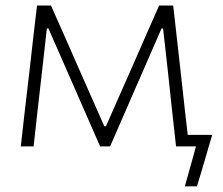

<svg xmlns="http://www.w3.org/2000/svg" viewBox="-20 -514 782 674"><path d="M53 0Q59 -54.5 65 -106.5Q71 -158.5 77 -209.5L85 -278Q91 -332 97.2 -386.2Q103.5 -440.5 110 -494.5H159Q183 -441 206.8 -386.8Q230.5 -332.5 254 -279.5L346 -71H352L444 -279.5Q467.5 -333.5 491.2 -387.2Q515 -441 538.5 -494.5H588Q594 -441.5 600.2 -386Q606.5 -330.5 612.5 -277L620 -209Q624.5 -168.5 629.2 -126Q634 -83.5 639 -40.5H725Q718 -17 711.2 5.8Q704.5 28.5 698 51.5Q691.5 73.5 684.8 95.8Q678 118 671.5 140H629L668 0H598Q591 -62.5 584 -126.5Q577 -190.5 570.5 -253L552.5 -414H547L472 -242Q445.5 -181.5 419.2 -121Q393 -60.5 366.5 0H331.5Q305 -60.5 278.5 -121Q252 -181.5 226 -241L150 -414H144.5L126.5 -254Q119 -190.5 112 -127Q105 -63.5 98 0Z"/></svg>

Font: Commissioner ExtraLight
Style: Regular
Weight: 200
Designer: Kostas Bartsokas
Foundry: Kostas Bartsokas
Version: Version 1.000; ttfautohint (v1.8.3)